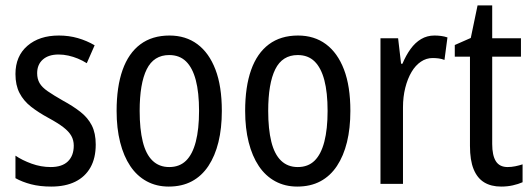

<svg xmlns="http://www.w3.org/2000/svg" viewBox="-20 -678 1963 708"><path d="M333 -145Q333 -95 313.5 -60.5Q294 -26 257.5 -8Q221 10 169 10Q127 10 94.5 1.5Q62 -7 37 -21V-104Q62 -87 96.5 -74.5Q131 -62 167 -62Q209 -62 230.5 -83Q252 -104 252 -141Q252 -161 243 -177Q234 -193 214 -208.5Q194 -224 159 -243Q122 -263 94.5 -284.5Q67 -306 52 -335Q37 -364 37 -405Q37 -471 81 -509Q125 -547 197 -547Q234 -547 267 -537.5Q300 -528 329 -511L300 -445Q284 -455 267 -462Q250 -469 232 -473Q214 -477 196 -477Q159 -477 138 -458.5Q117 -440 117 -408Q117 -387 126 -371.5Q135 -356 156 -341.5Q177 -327 212 -307Q249 -287 276.5 -265.5Q304 -244 318.5 -215.5Q333 -187 333 -145Z M798 -269Q798 -205 785.5 -154Q773 -103 748.5 -66Q724 -29 687.5 -9.5Q651 10 602 10Q557 10 521 -9.5Q485 -29 460.5 -65.5Q436 -102 423 -153.5Q410 -205 410 -269Q410 -358 432 -420Q454 -482 497.5 -514.5Q541 -547 605 -547Q665 -547 708 -515Q751 -483 774.5 -421.5Q798 -360 798 -269ZM495 -269Q495 -202 506.5 -155.5Q518 -109 542.5 -85.5Q567 -62 604 -62Q642 -62 666 -85.5Q690 -109 702 -155.5Q714 -202 714 -269Q714 -337 702 -382.5Q690 -428 666 -451.5Q642 -475 604 -475Q547 -475 521 -422.5Q495 -370 495 -269Z M1272 -269Q1272 -205 1259.5 -154Q1247 -103 1222.5 -66Q1198 -29 1161.5 -9.5Q1125 10 1076 10Q1031 10 995 -9.5Q959 -29 934.5 -65.5Q910 -102 897 -153.5Q884 -205 884 -269Q884 -358 906 -420Q928 -482 971.5 -514.5Q1015 -547 1079 -547Q1139 -547 1182 -515Q1225 -483 1248.5 -421.5Q1272 -360 1272 -269ZM969 -269Q969 -202 980.5 -155.5Q992 -109 1016.5 -85.5Q1041 -62 1078 -62Q1116 -62 1140 -85.5Q1164 -109 1176 -155.5Q1188 -202 1188 -269Q1188 -337 1176 -382.5Q1164 -428 1140 -451.5Q1116 -475 1078 -475Q1021 -475 995 -422.5Q969 -370 969 -269Z M1582 -547Q1594 -547 1606 -545.5Q1618 -544 1630 -540L1619 -457Q1609 -461 1598 -462.5Q1587 -464 1575 -464Q1552 -464 1532 -450.5Q1512 -437 1497.5 -412.5Q1483 -388 1474.5 -354.5Q1466 -321 1466 -282V0H1383V-537H1448L1459 -443H1464Q1477 -474 1494 -497.5Q1511 -521 1533 -534Q1555 -547 1582 -547Z M1852 -62Q1866 -62 1880.5 -65Q1895 -68 1907 -72V-6Q1891 1 1871 5.5Q1851 10 1828 10Q1791 10 1765.5 -5.5Q1740 -21 1726.5 -54Q1713 -87 1713 -140V-469H1657V-512L1716 -538L1741 -658H1795V-537H1901V-469H1795V-147Q1795 -105 1808.5 -83.5Q1822 -62 1852 -62Z"/></svg>

Font: Noto Sans Display Condensed
Style: Regular
Weight: 400
Width: 3
Designer: Monotype Design Team
Foundry: Monotype Imaging Inc.
Version: Version 2.003